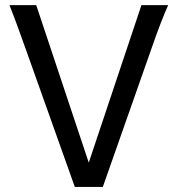

<svg xmlns="http://www.w3.org/2000/svg" viewBox="-20 -733 707 753"><path d="M639.6 -712.9Q632.8 -697.8 626 -681.4Q619.1 -665 611.1 -644.3Q603 -623.5 593.3 -596.9Q583.5 -570.3 571.3 -534.7L383.3 0H273.4L83 -534.7Q70.3 -569.8 60.8 -596.4Q51.3 -623 43.5 -644Q35.6 -665 29.3 -681.4Q22.9 -697.8 17.1 -712.9H122.1L328.1 -95.2L534.7 -712.9Z"/></svg>

Font: Andika Afr
Style: Regular
Weight: 400
Designer: Victor Gaultney, Annie Olsen, Julie Remington, Don Collingsworth, Eric Hays, Becca Hirsbrunner
Foundry: SIL International
Version: Version 5.000